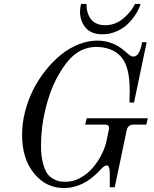

<svg xmlns="http://www.w3.org/2000/svg" viewBox="-20 -936 780 974"><path d="M92 -252Q92 -310 107 -369Q122 -428 148 -480Q174 -532 211 -578.5Q248 -625 289.5 -658.5Q331 -692 379 -711Q427 -730 474 -730Q553 -730 614 -676Q632 -660 640 -654.5Q648 -649 657 -649Q688 -649 701 -722H724L660 -416H637Q638 -435 638 -479Q638 -597 595 -647Q572 -674 538 -686Q504 -698 470 -698Q410 -698 362 -662Q314 -626 266 -536Q233 -474 210.5 -382.5Q188 -291 188 -196Q188 -148 197 -112Q206 -76 218 -58Q230 -40 248.5 -29.5Q267 -19 281.5 -16.5Q296 -14 314 -14Q352 -14 388 -34Q424 -54 450.5 -85Q477 -116 495.5 -152.5Q514 -189 521 -224L532 -277Q533 -281 533 -288Q533 -304 512 -304H412L420 -336H730L722 -304H658Q630 -304 623 -277L562 14H537V-56Q537 -97 522 -97Q508 -97 485 -70Q402 18 304 18Q214 18 153 -56Q92 -130 92 -252ZM386 -877Q386 -896 391 -916H419V-908Q419 -890 424 -873Q429 -856 439.5 -841Q450 -826 469 -817Q488 -808 513 -808Q564 -808 604 -841Q644 -874 665 -916H693Q686 -892 670 -866Q654 -840 630.5 -816.5Q607 -793 572.5 -777.5Q538 -762 500 -762Q442 -762 414 -796Q386 -830 386 -877Z"/></svg>

Font: Old Standard TT
Style: Italic
Weight: 400
Italic angle: -15.2°
Designer: Alexey Kryukov <alexios@thessalonica.org.ru>
Version: Version 2.2